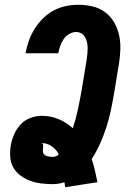

<svg xmlns="http://www.w3.org/2000/svg" viewBox="-20 -763 540 804"><path d="M253 21Q252 16 251.5 11Q251 6 250 0Q238 4 225.5 6Q213 8 201 8Q176 8 152 5Q128 2 106.5 -6Q85 -14 66.5 -27.5Q48 -41 36.5 -60.5Q25 -80 23 -104.5Q21 -129 25 -153Q29 -177 39 -200Q49 -223 66 -241.5Q83 -260 107 -269Q131 -278 155 -278Q192 -278 225.5 -264Q259 -250 285 -226Q298 -266 306.5 -306Q315 -346 322 -386L343 -514Q345 -526 346 -538.5Q347 -551 347 -562.5Q347 -574 344.5 -585.5Q342 -597 336.5 -607Q331 -617 321 -623Q311 -629 299 -629Q284 -629 269.5 -620.5Q255 -612 246 -598.5Q237 -585 232 -570Q227 -555 224 -540H87V-541Q92 -567 101 -592.5Q110 -618 124.5 -641.5Q139 -665 159.5 -685.5Q180 -706 204.5 -719Q229 -732 255.5 -737.5Q282 -743 308 -743Q339 -743 368 -736Q397 -729 420 -712Q443 -695 457.5 -670Q472 -645 478.5 -616.5Q485 -588 484 -557Q483 -526 478 -495L457 -368Q451 -333 443.5 -298Q436 -263 425 -229Q414 -195 399 -161.5Q384 -128 364 -97Q372 -73 377.5 -49Q383 -25 388 0ZM201 -106Q207 -106 214 -108.5Q221 -111 226 -116Q222 -126 214.5 -134.5Q207 -143 198 -149.5Q189 -156 178 -160Q167 -164 154 -164V-163Q154 -162 154 -162H158Q159 -162 159 -161.5Q159 -161 160 -160Q161 -153 160.5 -146Q160 -139 159.5 -131.5Q159 -124 163 -118.5Q167 -113 173.5 -110.5Q180 -108 187 -107Q194 -106 201 -106Z"/></svg>

Font: Iosevka Heavy
Style: Italic
Weight: 900
Italic angle: -9°
Monospace: yes
Designer: Belleve Invis
Foundry: Belleve Invis
Version: Version 32.5.0; ttfautohint (v1.8.4)